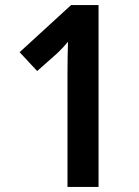

<svg xmlns="http://www.w3.org/2000/svg" viewBox="-20 -734 546 754"><path d="M367 0H245V-441Q245 -471 245.5 -505.5Q246 -540 247 -570Q229 -548 206 -526L126 -455L57 -529L259 -714H367Z"/></svg>

Font: Noto Sans Hebrew Condensed SemiBold
Style: Regular
Weight: 600
Width: 3
Designer: Ben Nathan
Foundry: Google LLC
Version: Version 3.001; ttfautohint (v1.8.4.7-5d5b)